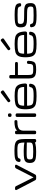

<svg xmlns="http://www.w3.org/2000/svg" viewBox="2040 -3023 994 5114"><g transform="rotate(-90 2537.0 -466.0)"><path d="M64.9 -562.5H91.3Q107.4 -562.5 118.7 -555.7Q129.9 -548.8 137.2 -534.2L369.1 -70.3H370.1L606.9 -534.2Q614.3 -548.8 625.5 -555.7Q636.7 -562.5 652.8 -562.5H673.3Q696.3 -562.5 704.1 -549.3Q711.9 -536.1 701.2 -516.1L446.3 -27.8Q439 -13.7 427.5 -6.8Q416 0 399.9 0H338.4Q322.3 0 310.8 -6.8Q299.3 -13.7 292 -27.8L37.1 -516.1Q26.4 -536.1 34.4 -549.3Q42.5 -562.5 64.9 -562.5Z M753.9 -167.5Q753.9 -239.7 783.2 -274.4Q812.5 -309.1 873 -320.1Q933.6 -331.1 1050.3 -331.1H1089.8Q1160.2 -330.1 1209.5 -325.9Q1258.8 -321.8 1298.3 -313.5Q1296.9 -403.3 1282 -440.7Q1267.1 -478 1226.6 -489Q1186 -500 1087.9 -500Q1002.4 -500 959 -496.1Q915.5 -492.2 897 -482.2Q878.4 -472.2 873.5 -452.1Q869.1 -433.6 860.1 -424.8Q851.1 -416 833.5 -416H817.4Q798.3 -416 787.8 -429.2Q777.3 -442.4 779.8 -461.9Q786.6 -511.7 816.9 -536.1Q847.2 -560.5 909.2 -569.3Q971.2 -578.1 1087.9 -578.1Q1222.7 -578.1 1285.6 -554.2Q1348.6 -530.3 1370.4 -469.7Q1392.1 -409.2 1392.1 -281.2Q1392.1 -156.7 1361.8 -97.9Q1331.5 -39.1 1261.7 -19.5Q1191.9 0 1050.3 0Q937.5 0 876.5 -11.2Q815.4 -22.5 784.7 -58.3Q753.9 -94.2 753.9 -167.5ZM1298.3 -171.9 1297.9 -248.5 1049.8 -252.9Q956.5 -254.4 916 -249.3Q875.5 -244.1 861.3 -226.6Q847.2 -209 847.7 -167.5Q848.1 -124.5 862.1 -106.7Q876 -88.9 915.3 -83.5Q954.6 -78.1 1050.3 -78.1Q1162.1 -78.1 1214.1 -86.4Q1266.1 -94.7 1282.5 -113.8Q1298.8 -132.8 1298.3 -171.9ZM1298.3 -39.1V-242.2Q1298.3 -261.2 1308.3 -271.2Q1318.4 -281.2 1337.4 -281.2H1353Q1372.1 -281.2 1382.1 -271.2Q1392.1 -261.2 1392.1 -242.2V-39.1Q1392.1 -20 1382.1 -10Q1372.1 0 1353 0H1337.4Q1318.4 0 1308.3 -10Q1298.3 -20 1298.3 -39.1Z M1519 -39.1V-523.4Q1519 -542.5 1529.1 -552.5Q1539.1 -562.5 1558.1 -562.5H1573.7Q1592.8 -562.5 1602.8 -552.5Q1612.8 -542.5 1612.8 -523.4V-39.1Q1612.8 -20 1602.8 -10Q1592.8 0 1573.7 0H1558.1Q1539.1 0 1529.1 -10Q1519 -20 1519 -39.1ZM1855 -500Q1767.6 -500 1715.8 -484.1Q1664.1 -468.3 1639.9 -434.3Q1615.7 -400.4 1612.8 -343.8V-502.4Q1648.9 -548.3 1711.9 -563.2Q1774.9 -578.1 1855 -578.1Q1874.5 -578.1 1884.3 -570.3Q1894 -562.5 1894 -543.9V-534.2Q1894 -516.1 1884.3 -508.1Q1874.5 -500 1855 -500Z M2019 -546.9H2034.7Q2053.7 -546.9 2063.7 -536.9Q2073.7 -526.9 2073.7 -507.8V-39.1Q2073.7 -20 2063.7 -10Q2053.7 0 2034.7 0H2019Q2000 0 1990 -10Q1980 -20 1980 -39.1V-507.8Q1980 -526.9 1990 -536.9Q2000 -546.9 2019 -546.9ZM2019 -750H2034.7Q2053.7 -750 2063.7 -740Q2073.7 -730 2073.7 -710.9V-695.3Q2073.7 -676.3 2063.7 -666.3Q2053.7 -656.2 2034.7 -656.2H2019Q2000 -656.2 1990 -666.3Q1980 -676.3 1980 -695.3V-710.9Q1980 -730 1990 -740Q2000 -750 2019 -750Z M2183.1 -284.2Q2183.1 -411.1 2216.3 -472.2Q2249.5 -533.2 2322 -553.2Q2394.5 -573.2 2535.6 -573.2Q2657.7 -573.2 2723.9 -556.2Q2790 -539.1 2827.4 -479.7Q2864.7 -420.4 2870.6 -295.9Q2871.6 -274.9 2861.6 -258.8Q2851.6 -242.7 2833 -242.7H2820.3Q2808.1 -242.7 2798.8 -246.8Q2789.6 -251 2784.7 -259.3Q2779.8 -267.6 2779.8 -279.3Q2780.3 -380.4 2758.1 -425.5Q2735.8 -470.7 2687.7 -482.9Q2639.6 -495.1 2535.6 -495.1Q2410.2 -495.1 2358.6 -481Q2307.1 -466.8 2292 -425.8Q2276.9 -384.8 2276.9 -284.2Q2276.9 -179.7 2292 -137.7Q2307.1 -95.7 2358.2 -81.5Q2409.2 -67.4 2535.6 -67.4Q2626.5 -67.4 2673.6 -73.5Q2720.7 -79.6 2743.7 -96.9Q2766.6 -114.3 2772.5 -150.4Q2775.4 -168.9 2784.9 -178.2Q2794.4 -187.5 2812.5 -187.5H2824.7Q2844.2 -187.5 2854.5 -179.4Q2864.7 -171.4 2863.8 -156.2Q2857.9 -84.5 2821.8 -48.8Q2785.6 -13.2 2719.2 -1.2Q2652.8 10.7 2535.6 10.7Q2393.6 10.7 2321.5 -9.3Q2249.5 -29.3 2216.3 -91.6Q2183.1 -153.8 2183.1 -284.2ZM2243.7 -320.3H2826.7Q2839.4 -320.3 2848.1 -315.9Q2856.9 -311.5 2861.3 -302.7Q2865.7 -293.9 2865.7 -281.2Q2865.7 -277.3 2864.7 -271.5Q2863.3 -262.2 2858.4 -255.6Q2853.5 -249 2845.5 -245.6Q2837.4 -242.2 2826.7 -242.2H2243.7Q2231 -242.2 2222.2 -246.6Q2213.4 -251 2209 -259.8Q2204.6 -268.6 2204.6 -281.2Q2204.6 -293.9 2209 -302.7Q2213.4 -311.5 2222.2 -315.9Q2231 -320.3 2243.7 -320.3ZM2666 -925.3 2677.2 -910.2Q2688.5 -894.5 2685.8 -880.9Q2683.1 -867.2 2666.5 -856L2434.1 -697.3Q2418.9 -687 2405.8 -688.7Q2392.6 -690.4 2383.3 -703.1L2377.9 -710.9Q2368.7 -723.6 2371.1 -736.6Q2373.5 -749.5 2388.2 -760.7L2611.3 -931.6Q2627 -944.3 2640.9 -942.6Q2654.8 -940.9 2666 -925.3Z M3003.4 -203.1V-677.2Q3003.4 -696.3 3013.4 -706.3Q3023.4 -716.3 3042.5 -716.3H3058.1Q3077.1 -716.3 3087.2 -706.3Q3097.2 -696.3 3097.2 -677.2V-562.5H3404.3Q3423.3 -562.5 3433.3 -552.7Q3443.4 -543 3443.4 -524.4V-523.9Q3443.4 -505.9 3433.3 -496.1Q3423.3 -486.3 3404.3 -486.3H3097.2V-203.1Q3097.2 -146 3107.4 -120.6Q3117.7 -95.2 3146.2 -86.7Q3174.8 -78.1 3239.3 -78.1Q3313.5 -78.1 3341.6 -84.2Q3369.6 -90.3 3380.4 -115.2Q3391.1 -140.1 3392.1 -204.6Q3392.6 -224.1 3402.8 -234.6Q3413.1 -245.1 3431.6 -245.1H3436Q3455.1 -245.1 3465.3 -233.4Q3475.6 -221.7 3474.6 -200.2Q3470.2 -111.3 3449.2 -69.6Q3428.2 -27.8 3381.6 -13.9Q3335 0 3239.3 0Q3150.4 0 3099.9 -17.8Q3049.3 -35.6 3026.4 -79.3Q3003.4 -123 3003.4 -203.1Z M3568.4 -284.2Q3568.4 -411.1 3601.6 -472.2Q3634.8 -533.2 3707.3 -553.2Q3779.8 -573.2 3920.9 -573.2Q4043 -573.2 4109.1 -556.2Q4175.3 -539.1 4212.6 -479.7Q4250 -420.4 4255.9 -295.9Q4256.8 -274.9 4246.8 -258.8Q4236.8 -242.7 4218.3 -242.7H4205.6Q4193.4 -242.7 4184.1 -246.8Q4174.8 -251 4169.9 -259.3Q4165 -267.6 4165 -279.3Q4165.5 -380.4 4143.3 -425.5Q4121.1 -470.7 4073 -482.9Q4024.9 -495.1 3920.9 -495.1Q3795.4 -495.1 3743.9 -481Q3692.4 -466.8 3677.2 -425.8Q3662.1 -384.8 3662.1 -284.2Q3662.1 -179.7 3677.2 -137.7Q3692.4 -95.7 3743.4 -81.5Q3794.4 -67.4 3920.9 -67.4Q4011.7 -67.4 4058.8 -73.5Q4106 -79.6 4128.9 -96.9Q4151.9 -114.3 4157.7 -150.4Q4160.6 -168.9 4170.2 -178.2Q4179.7 -187.5 4197.8 -187.5H4210Q4229.5 -187.5 4239.7 -179.4Q4250 -171.4 4249 -156.2Q4243.2 -84.5 4207 -48.8Q4170.9 -13.2 4104.5 -1.2Q4038.1 10.7 3920.9 10.7Q3778.8 10.7 3706.8 -9.3Q3634.8 -29.3 3601.6 -91.6Q3568.4 -153.8 3568.4 -284.2ZM3628.9 -320.3H4211.9Q4224.6 -320.3 4233.4 -315.9Q4242.2 -311.5 4246.6 -302.7Q4251 -293.9 4251 -281.2Q4251 -277.3 4250 -271.5Q4248.5 -262.2 4243.7 -255.6Q4238.8 -249 4230.7 -245.6Q4222.7 -242.2 4211.9 -242.2H3628.9Q3616.2 -242.2 3607.4 -246.6Q3598.6 -251 3594.2 -259.8Q3589.8 -268.6 3589.8 -281.2Q3589.8 -293.9 3594.2 -302.7Q3598.6 -311.5 3607.4 -315.9Q3616.2 -320.3 3628.9 -320.3ZM4051.3 -925.3 4062.5 -910.2Q4073.7 -894.5 4071 -880.9Q4068.4 -867.2 4051.8 -856L3819.3 -697.3Q3804.2 -687 3791 -688.7Q3777.8 -690.4 3768.6 -703.1L3763.2 -710.9Q3753.9 -723.6 3756.3 -736.6Q3758.8 -749.5 3773.4 -760.7L3996.6 -931.6Q4012.2 -944.3 4026.1 -942.6Q4040 -940.9 4051.3 -925.3Z M4368.2 -123.5Q4366.2 -142.1 4376.7 -152.6Q4387.2 -163.1 4406.7 -163.1H4418.9Q4436.5 -163.1 4446 -154.1Q4455.6 -145 4459 -126.5Q4463.9 -100.1 4483.4 -87.9Q4502.9 -75.7 4546.4 -71.5Q4589.8 -67.4 4680.7 -67.4Q4803.2 -67.4 4848.4 -71.5Q4893.6 -75.7 4906.7 -90.6Q4919.9 -105.5 4919.9 -145.5Q4919.9 -183.1 4906.5 -203.4Q4893.1 -223.6 4860.8 -231.9Q4828.6 -240.2 4768.6 -241.2L4575.7 -243.7Q4489.3 -244.6 4444.6 -261.2Q4399.9 -277.8 4382.6 -314.2Q4365.2 -350.6 4365.2 -417Q4365.2 -485.8 4398.2 -519Q4431.2 -552.2 4499 -562.7Q4566.9 -573.2 4696.3 -573.2Q4818.8 -573.2 4883.1 -562Q4947.3 -550.8 4975.3 -522.5Q5003.4 -494.1 5008.8 -439Q5010.7 -420.4 5000.2 -409.9Q4989.7 -399.4 4970.2 -399.4H4958Q4940.4 -399.4 4930.9 -408.4Q4921.4 -417.5 4918 -436Q4913.1 -462.4 4893.6 -474.6Q4874 -486.8 4830.6 -491Q4787.1 -495.1 4696.3 -495.1Q4573.7 -495.1 4528.6 -491Q4483.4 -486.8 4470.2 -471.9Q4457 -457 4457 -417Q4457 -379.4 4470.5 -359.1Q4483.9 -338.9 4516.1 -330.6Q4548.3 -322.3 4608.4 -321.3L4801.3 -318.8Q4887.7 -317.9 4932.4 -301.3Q4977.1 -284.7 4994.4 -248.3Q5011.7 -211.9 5011.7 -145.5Q5011.7 -76.7 4978.8 -43.5Q4945.8 -10.3 4877.9 0.2Q4810.1 10.7 4680.7 10.7Q4558.1 10.7 4493.9 -0.5Q4429.7 -11.7 4401.6 -40Q4373.5 -68.4 4368.2 -123.5Z"/></g></svg>

Font: Gyrochrome
Style: Regular
Weight: 400
Designer: David Moles
Foundry: David Moles
Version: Version 1.005;Glyphs 3.2.3 (3260)